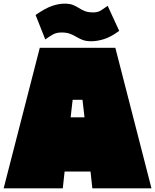

<svg xmlns="http://www.w3.org/2000/svg" viewBox="-20 -1032 850 1052"><path d="M810 0H486L476 -92H334L324 0H0L198 -770H612ZM378 -485 367 -389H443L432 -485ZM481 -806Q451 -806 432 -813.5Q413 -821 397.5 -830.5Q382 -840 363.5 -847Q345 -854 316 -854Q288 -854 268 -842Q248 -830 228 -816L175 -950Q230 -988 266.5 -1000Q303 -1012 333 -1012Q362 -1012 379.5 -1005Q397 -998 411.5 -988.5Q426 -979 444 -971.5Q462 -964 491 -964Q517 -964 534 -975.5Q551 -987 570 -1000L633 -863Q589 -830 551 -818Q513 -806 481 -806Z"/></svg>

Font: Gasoek One
Style: Regular
Weight: 400
Designer: Jiashuo Zhang
Foundry: JAMO
Version: Version 1.000; ttfautohint (v1.8.4.7-5d5b);gftools[0.9.29]